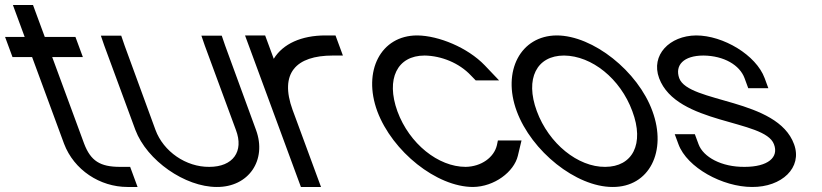

<svg xmlns="http://www.w3.org/2000/svg" viewBox="-260 -724 3270 764"><path d="M-52.3 -497 74.9 -152C101 -84 137.9 -60 217.9 -60H257.9L287.4 20H247.4C137.4 20 34.3 -48 -5.1 -152L-132.3 -497H-170.3H-210.3L-239.8 -577H-199.8H-161.8L-193.9 -664L-208.6 -704H-128.6L-113.9 -664L-81.8 -577H0.2H40.2L69.7 -497H29.7Z M154.8 -543 141.4 -582H222.4L236.1 -542L358.7 -207C390.4 -121 480.2 -59 572.9 -60C666.9 -60 711.4 -121 678.7 -207L554.8 -543L541.4 -582H622.4L636.1 -542L758.7 -207C802.9 -87 729.7 21 602.4 20C476.4 20 324.7 -85 278.7 -207Z M829.3 -490C865.9 -549.8 939.6 -583 1035 -583H1075L1104.5 -503H1064.5C917.1 -503 851.5 -432.5 904.2 -286.8L906 -282L920.8 -242L1002.6 -20L1017.4 20H937.4L922.6 -20L840.8 -242L826 -282C825.5 -283.3 825 -284.6 824.6 -285.9L729.8 -543L715 -583H795L809.8 -543Z M1668.9 -464 1726 -404H1633L1613.6 -424C1567.6 -473 1496.9 -502 1429.5 -503C1320.5 -503 1274.8 -410 1321.4 -281C1368.9 -152 1483.9 -60 1592.9 -60C1655.5 -61 1705.9 -98 1717.2 -146L1721.2 -165H1815.2L1800.6 -104C1785.2 -40 1707 19 1622.4 20C1477.4 20 1301.4 -121 1241.4 -281C1182.4 -441 1255 -583 1400 -583H1401C1485.4 -582 1600.7 -535 1668.9 -464Z M1796 -282C1737.4 -441 1811.4 -582 1955 -583C2100 -583 2278.7 -440 2336 -282C2395 -122 2323.7 21 2177.4 20C2032.4 20 1855 -122 1796 -282ZM1876 -282C1923.9 -152 2040.2 -59 2147.9 -60C2256.9 -60 2305.3 -151 2256 -282C2208.4 -411 2094.9 -502 1984.5 -503C1875.5 -503 1828.4 -411 1876 -282Z M2782.7 -413 2797.4 -373H2717.4L2702.7 -413C2683.5 -465 2620.9 -502 2539.5 -503C2459.5 -503 2424.9 -464 2442.7 -413C2479.6 -313 2832.8 -334 2899.7 -150C2934 -57 2850.7 21 2732.4 20C2615.4 20 2474 -57 2439.7 -150L2424.9 -190H2504.9L2519.7 -150C2538.5 -99 2611.2 -59 2702.9 -60C2795.9 -60 2839.9 -98 2819.7 -150C2782.8 -250 2432.3 -227 2362.7 -413C2328.8 -505 2404.4 -582 2510 -583C2618 -583 2748.8 -505 2782.7 -413Z"/></svg>

Font: Nordica Plus
Style: NordicaClassicLightOpObl
Weight: 300
Version: Version 1.01